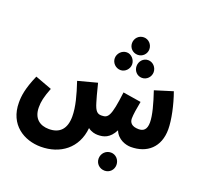

<svg xmlns="http://www.w3.org/2000/svg" viewBox="-166 -991 1520 1425"><g transform="rotate(20 594.0 -278.0)"><path d="M735 -655C773 -655 803 -686 803 -723C803 -761 773 -793 735 -793C695 -793 666 -761 666 -723C666 -686 695 -655 735 -655ZM654 -505C690 -505 721 -537 721 -574C721 -611 690 -645 654 -645C615 -645 584 -611 584 -574C584 -537 615 -505 654 -505ZM823 -505C861 -505 891 -537 891 -574C891 -612 861 -645 823 -645C784 -645 756 -612 756 -574C756 -537 784 -505 823 -505ZM292 232C443 232 567 144 582 -21C608 0 639 5 659 5C705 5 753 -6 790 -79C815 -15 880 5 921 5C1048 5 1138 -71 1138 -213C1138 -285 1114 -399 1080 -493L938 -449C970 -354 993 -270 993 -215C993 -157 967 -139 930 -139C876 -139 856 -164 856 -197C856 -227 865 -283 875 -334L732 -357C708 -156 687 -141 639 -140C605 -139 587 -153 568 -218C561 -239 549 -284 530 -360L379 -320C412 -221 436 -134 436 -59C436 37 391 88 304 88C234 88 179 51 179 -39C179 -84 187 -122 216 -197L84 -246C35 -134 28 -73 28 -22C28 154 160 232 292 232ZM798 237C837 237 867 206 867 167C867 127 837 94 798 94C757 94 726 127 726 167C726 206 757 237 798 237Z"/></g></svg>

Font: Noto Sans Arabic UI XCn XBd
Style: Regular
Weight: 800
Width: 2
Designer: Monotype Design Team, Nadine Chahine and Nizar Qandah
Foundry: Monotype Imaging Inc.
Version: Version 2.010